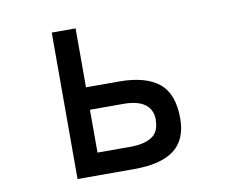

<svg xmlns="http://www.w3.org/2000/svg" viewBox="-78 -781 1156 927"><g transform="rotate(-10 500.0 -317.0)"><path d="M652 -172Q652 -277 510 -277H347V-67H509Q576 -67 613.5 -91Q651 -115 651 -172ZM769 -161Q769 -56 704 -7Q639 42 510 42H230V-676H347V-387H509Q638 -387 703.5 -334.5Q769 -282 769 -161Z"/></g></svg>

Font: NanumGothicCoding
Style: Bold
Weight: 700
Monospace: yes
Designer: Kwon Bruce; Nicolas Noh; Sung-woo Choi; Go-un Cha; Soo-hyun Park;
Foundry: NHN Corporation
Version: Version 2.000;PS 1;hotconv 1.0.49;makeotf.lib2.0.14853